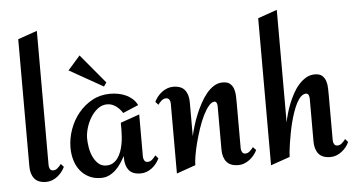

<svg xmlns="http://www.w3.org/2000/svg" viewBox="-50 -788 1659 896"><g transform="rotate(-5 779.5 -340.0)"><path d="M221.2 -57.1Q215.3 -44.4 206.3 -33.2Q197.3 -22 186 -13.2Q174.8 -4.4 161.4 0.7Q147.9 5.9 133.8 5.9Q95.7 5.9 78.4 -15.4Q61 -36.6 61 -73.2V-668.9L150.9 -700.2V-70.8Q150.9 -61 155.3 -53Q159.7 -44.9 170.9 -44.9Q182.1 -44.9 192.1 -54Q202.1 -63 208 -71.8Z M664.1 -58.1Q658.2 -45.4 649.4 -34.2Q640.6 -22.9 629.2 -14.2Q617.7 -5.4 604.2 -0.2Q590.8 4.9 576.2 4.9Q537.6 4.9 520.8 -16.4Q503.9 -37.6 503.9 -74.2V-83Q495.1 -66.4 484.1 -49.8Q473.1 -33.2 459.2 -20Q445.3 -6.8 428.2 1.5Q411.1 9.8 390.1 9.8Q358.4 9.8 334 -2.4Q309.6 -14.6 293 -35.4Q276.4 -56.2 268.1 -84Q259.8 -111.8 259.8 -143.1Q259.8 -185.5 274.7 -227.8Q289.6 -270 316.7 -303.2Q343.8 -336.4 381.6 -357.2Q419.4 -377.9 465.8 -377.9Q484.4 -377.9 502.9 -374.5Q521.5 -371.1 538.3 -363.5Q555.2 -356 569.1 -343.8Q583 -331.5 591.8 -314L519 -283.2Q513.2 -292.5 505.6 -301Q498 -309.6 489 -315.9Q480 -322.3 469.7 -326.2Q459.5 -330.1 448.2 -330.1Q422.9 -330.1 403.1 -314.5Q383.3 -298.8 369.4 -275.9Q355.5 -252.9 348.1 -227.1Q340.8 -201.2 340.8 -180.2Q340.8 -161.6 344.5 -138.4Q348.1 -115.2 357.4 -94.7Q366.7 -74.2 381.8 -60.1Q397 -45.9 419.9 -45.9Q438 -45.9 451.2 -54Q464.4 -62 473.6 -75Q482.9 -87.9 489 -104.7Q495.1 -121.6 498.3 -139.2Q501.5 -156.7 502.7 -174.1Q503.9 -191.4 503.9 -205.1V-238.8L592.8 -270V-71.8Q592.8 -62 597.7 -54Q602.5 -45.9 612.8 -45.9Q625 -45.9 635 -54.9Q645 -64 650.9 -73.2ZM282.2 -503.4 339.4 -568.4 453.1 -432.1 440.4 -414.1Z M1122.1 -57.1Q1116.2 -44.4 1106.9 -33.2Q1097.7 -22 1086.2 -13.2Q1074.7 -4.4 1061.5 0.7Q1048.3 5.9 1034.2 5.9Q995.6 5.9 978.3 -15.4Q960.9 -36.6 960.9 -73.2V-272Q960.9 -275.4 960.7 -280Q960.4 -284.7 959 -288.8Q957.5 -293 955.1 -295.9Q952.6 -298.8 948.2 -298.8Q934.6 -298.8 920.7 -282.2Q906.7 -265.6 893.8 -239.3Q880.9 -212.9 869.9 -180.2Q858.9 -147.5 850.6 -115.5Q842.3 -83.5 837.6 -55.7Q833 -27.8 833 -11.2L744.1 20V-308.1Q744.1 -317.9 739.3 -325.9Q734.4 -334 724.1 -334Q711.9 -334 701.9 -325Q691.9 -315.9 686 -307.1L672.9 -321.8Q678.7 -334 687.7 -345.5Q696.8 -356.9 708.3 -365.7Q719.7 -374.5 733.2 -379.6Q746.6 -384.8 761.2 -384.8Q799.3 -384.8 816.2 -363.5Q833 -342.3 833 -306.2V-147Q837.4 -167 845 -192.6Q852.5 -218.3 863.3 -244.6Q874 -271 887.5 -296.1Q900.9 -321.3 917 -341.1Q933.1 -360.8 952.1 -372.8Q971.2 -384.8 993.2 -384.8Q1016.1 -384.8 1027.8 -374.8Q1039.6 -364.7 1044.7 -349.4Q1049.8 -334 1050.3 -315.4Q1050.8 -296.9 1050.8 -279.8V-70.8Q1050.8 -61 1055.7 -53Q1060.5 -44.9 1070.8 -44.9Q1082 -44.9 1092 -54Q1102.1 -63 1107.9 -71.8Z M1552.7 -57.1Q1547.4 -44.4 1538.3 -33.2Q1529.3 -22 1517.8 -13.2Q1506.3 -4.4 1492.9 0.7Q1479.5 5.9 1464.8 5.9Q1426.8 5.9 1409.4 -15.4Q1392.1 -36.6 1392.1 -73.2V-272Q1392.1 -275.9 1391.6 -280.5Q1391.1 -285.2 1389.4 -289.3Q1387.7 -293.5 1384.8 -296.1Q1381.8 -298.8 1377 -298.8Q1364.3 -298.8 1353 -288.3Q1341.8 -277.8 1332.5 -260Q1323.2 -242.2 1315.2 -219.2Q1307.1 -196.3 1300.8 -171.4Q1294.4 -146.5 1289.8 -121.6Q1285.2 -96.7 1281.7 -74.7Q1278.3 -52.7 1276.6 -36.1Q1274.9 -19.5 1274.9 -11.2L1185.1 20V-668.9L1274.9 -700.2V-171.9Q1277.8 -189.5 1284.2 -212.2Q1290.5 -234.9 1299.8 -258.3Q1309.1 -281.7 1321.5 -304.7Q1334 -327.6 1349.6 -345.2Q1365.2 -362.8 1384 -373.8Q1402.8 -384.8 1424.8 -384.8Q1447.3 -384.8 1459 -374.8Q1470.7 -364.7 1475.8 -349.4Q1481 -334 1481.4 -315.4Q1481.9 -296.9 1481.9 -279.8V-70.8Q1481.9 -61 1486.6 -53Q1491.2 -44.9 1502 -44.9Q1514.2 -44.9 1523.9 -54Q1533.7 -63 1540 -71.8Z"/></g></svg>

Font: Redressed
Style: Regular
Weight: 400
Designer: Astigmatic (AOETI)
Foundry: Astigmatic (AOETI)
Version: Version 1.001